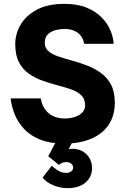

<svg xmlns="http://www.w3.org/2000/svg" viewBox="-20 -732 651 995"><path d="M313 12Q240 12 189.5 -8Q139 -28 106.5 -62Q74 -96 57 -137.5Q40 -179 35 -222H191Q198 -185 216 -162Q234 -139 259.5 -128.5Q285 -118 313 -118Q344 -118 368 -126Q392 -134 406.5 -149Q421 -164 421 -186Q421 -219 401.5 -238Q382 -257 349.5 -268.5Q317 -280 278.5 -290Q240 -300 201.5 -313.5Q163 -327 130.5 -349.5Q98 -372 78.5 -409Q59 -446 59 -504Q59 -555 86 -602.5Q113 -650 169.5 -681Q226 -712 314 -712Q381 -712 428.5 -692.5Q476 -673 506.5 -642Q537 -611 552 -575Q567 -539 569 -505H416Q412 -530 398.5 -547Q385 -564 363.5 -573Q342 -582 314 -582Q292 -582 268.5 -576Q245 -570 228.5 -554.5Q212 -539 212 -509Q212 -483 231.5 -466.5Q251 -450 283.5 -439Q316 -428 355 -417.5Q394 -407 432.5 -392Q471 -377 503.5 -353.5Q536 -330 555.5 -293Q575 -256 575 -200Q575 -132 542.5 -84.5Q510 -37 451.5 -12.5Q393 12 313 12ZM330 243Q292 243 255 227.5Q218 212 201 188L248 127Q256 135 277 149.5Q298 164 324 164Q338 164 348.5 156.5Q359 149 359 136Q359 124 349 116Q339 108 324 108Q308 108 299 113.5Q290 119 285 122L230 78L276 -9H362L336 41Q368 35 395.5 46Q423 57 440 81.5Q457 106 457 139Q457 185 423 214Q389 243 330 243Z"/></svg>

Font: Inclusive Sans
Style: Regular
Weight: 400
Designer: Olivia King
Foundry: Olivia King
Version: Version 2.004